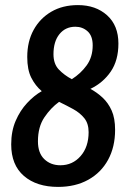

<svg xmlns="http://www.w3.org/2000/svg" viewBox="-20 -727 510 754"><path d="M208 7Q124 7 74 -36Q24 -79 24 -160Q24 -212 41.5 -252.5Q59 -293 86.5 -322.5Q114 -352 144 -369Q119 -390 103 -421.5Q87 -453 87 -503Q87 -564 112 -609.5Q137 -655 181.5 -681Q226 -707 286 -707Q356 -707 400.5 -667Q445 -627 445 -556Q445 -490 415 -446Q385 -402 335 -378Q361 -364 383 -343.5Q405 -323 418.5 -293Q432 -263 432 -217Q432 -150 404.5 -99.5Q377 -49 326.5 -21Q276 7 208 7ZM190 -514Q190 -476 211 -454Q232 -432 262 -416Q297 -438 320.5 -470.5Q344 -503 344 -549Q344 -586 324 -604Q304 -622 276 -622Q237 -622 213.5 -593Q190 -564 190 -514ZM129 -172Q129 -126 154 -102Q179 -78 217 -78Q265 -78 296.5 -114Q328 -150 328 -208Q328 -242 311 -263Q294 -284 267.5 -298.5Q241 -313 212 -327Q180 -304 154.5 -266.5Q129 -229 129 -172Z"/></svg>

Font: Asap Condensed Condensed Medium
Style: Italic
Weight: 500
Width: 3
Italic angle: -6°
Designer: Pablo Cosgaya
Foundry: Omnibus-Type
Version: Version 3.001; ttfautohint (v1.8.4.7-5d5b)